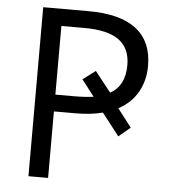

<svg xmlns="http://www.w3.org/2000/svg" viewBox="-52 -761 714 808"><g transform="rotate(5 305.5 -357.0)"><path d="M559 -506Q559 -444 531 -395Q503 -346 450 -318L509 -241L460 -200L387 -294Q337 -281 271 -281H181V0H98V-714H290Q424 -714 491.5 -661.5Q559 -609 559 -506ZM181 -352H262Q305 -352 342 -357L289 -426L342 -466L410 -380Q472 -415 472 -502Q472 -573 424.5 -607.5Q377 -642 279 -642H181Z"/></g></svg>

Font: Stephens Clock
Style: Regular
Weight: 400
Designer: Peter Wiegel (catfonts.de) with slight modifications by DT1.org
Version: Version 0.9.1